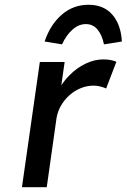

<svg xmlns="http://www.w3.org/2000/svg" viewBox="-20 -785 531 805"><path d="M72 0 147 -525H251L237 -427Q251 -449 271 -469Q301 -500 338.5 -518Q376 -536 413 -536Q430 -536 445 -533Q460 -530 468 -526L425 -414Q414 -419 400 -422.5Q386 -426 372 -426Q345 -426 319 -415.5Q293 -405 272 -386.5Q251 -368 236.5 -343.5Q222 -319 217 -290L176 0ZM240 -599 167 -611Q191 -682 239 -723.5Q287 -765 351 -765Q415 -765 451 -723.5Q487 -682 491 -611L416 -599Q408 -638 389 -661Q370 -684 340 -684Q310 -684 284 -661Q258 -638 240 -599Z"/></svg>

Font: Lexend
Style: Italic
Weight: 400
Italic angle: -8.13011°
Designer: Bonnie Shaver-Troup, Thomas Jockin
Foundry: Lexend
Version: Version 1.007